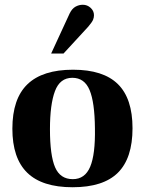

<svg xmlns="http://www.w3.org/2000/svg" viewBox="-20 -775 609 807"><path d="M285 12Q157 12 94.5 -49Q32 -110 32 -234Q32 -360 95.5 -421Q159 -482 287 -482Q414 -482 475.5 -421.5Q537 -361 537 -236Q537 -110 475.5 -49Q414 12 285 12ZM286 -22Q337 -22 359 -74Q381 -126 379 -236Q378 -345 356.5 -396.5Q335 -448 284 -448Q232 -448 211 -392Q190 -336 190 -232Q190 -122 211.5 -72Q233 -22 286 -22ZM195 -550 273 -719Q283 -739 297.5 -747Q312 -755 328 -755Q347 -755 361 -742Q375 -729 375 -711Q375 -701 371 -691.5Q367 -682 351 -663L247 -550Z"/></svg>

Font: Frank Ruhl Libre ExtraBold
Style: Regular
Weight: 800
Designer: Yanek Iontef
Foundry: Fontef
Version: Version 6.003;gftools[0.9.30]